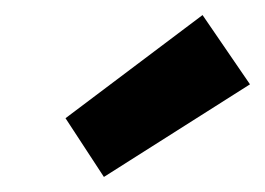

<svg xmlns="http://www.w3.org/2000/svg" viewBox="-20 -799 352 255"><path d="M118 -564 67 -642 249 -779 312 -687Z"/></svg>

Font: DM Sans 10pt ExtraBold
Style: Italic
Weight: 800
Italic angle: -10°
Version: Version 4.004;gftools[0.9.30]